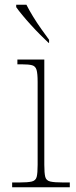

<svg xmlns="http://www.w3.org/2000/svg" viewBox="-20 -786 320 806"><path d="M31 0V-20H61Q97 -20 113.5 -24Q130 -28 134 -43.5Q138 -59 138 -94V-442Q138 -477 133.5 -492.5Q129 -508 115 -512Q101 -516 71 -516H53V-536H166V-94Q166 -59 170 -43.5Q174 -28 191 -24Q208 -20 245 -20H273V0ZM184 -606Q169 -620 149.5 -639.5Q130 -659 110 -681Q90 -703 73.5 -723Q57 -743 48 -756V-766H91Q102 -744 118.5 -717Q135 -690 153.5 -664Q172 -638 186 -619V-606Z"/></svg>

Font: Noto Serif Tibetan Thin
Style: Regular
Weight: 250
Version: Version 2.103